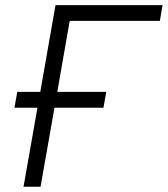

<svg xmlns="http://www.w3.org/2000/svg" viewBox="-20 -713 641 733"><path d="M69.8 0H134.8L188 -301.8H375L385.7 -362.3H198.7L246.1 -633.3H590.3L600.6 -693.4H191.9L133.8 -362.3H45.9L35.2 -301.8H123Z"/></svg>

Font: Cascadia Mono PL Light
Style: Italic
Weight: 300
Italic angle: -10°
Monospace: yes
Designer: Aaron Bell
Foundry: Saja Typeworks
Version: Version 2404.023